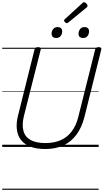

<svg xmlns="http://www.w3.org/2000/svg" viewBox="-20 -1330 938 1738"><path d="M390 19Q310 19 254.5 -3Q199 -25 169 -64.5Q139 -104 132.5 -160Q126 -216 143 -283L293 -884Q296 -894 302.5 -898.5Q309 -903 324 -903Q339 -903 345.5 -898.5Q352 -894 349 -883L196 -278Q178 -203 191.5 -148Q205 -93 254.5 -64Q304 -35 392 -35Q471 -35 530.5 -61.5Q590 -88 630 -141.5Q670 -195 689 -273L842 -884Q844 -894 851 -898.5Q858 -903 873 -903Q902 -903 897 -883L744 -270Q720 -176 672 -111Q624 -46 553.5 -13.5Q483 19 390 19ZM488 -986Q470 -986 458.5 -995.5Q447 -1005 447 -1025Q447 -1049 461.5 -1067Q476 -1085 502 -1085Q520 -1085 531.5 -1075.5Q543 -1066 543 -1046Q543 -1022 529 -1004Q515 -986 488 -986ZM732 -986Q713 -986 702 -995.5Q691 -1005 691 -1025Q691 -1049 705 -1067Q719 -1085 745 -1085Q763 -1085 774.5 -1075.5Q786 -1066 786 -1046Q786 -1022 772.5 -1004Q759 -986 732 -986ZM585 -1120Q578 -1120 569 -1128.5Q560 -1137 560 -1144Q560 -1147 561 -1149.5Q562 -1152 566 -1156L725 -1301Q729 -1305 732 -1307.5Q735 -1310 740 -1310Q746 -1310 754 -1305Q762 -1300 767 -1292Q772 -1284 772 -1278Q772 -1274 771 -1270.5Q770 -1267 765 -1263L599 -1127Q594 -1124 591.5 -1122Q589 -1120 585 -1120ZM0 378H873V388H0ZM0 -20H873V0H0ZM0 -505H873V-500H0ZM0 -898H873V-888H0Z"/></svg>

Font: Playwrite DE SAS Guides
Style: Regular
Weight: 400
Designer: Veronika Burian, José Scaglione
Foundry: TypeTogether
Version: Version 1.003